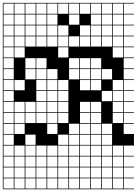

<svg xmlns="http://www.w3.org/2000/svg" viewBox="-20 -1025 963 1352"><path d="M0 307.7V-1004.8H923.1V-1000H851V-927.9H923.1V-923.1H851V-851H923.1V-846.2H851V-774H923.1V-769.2H851V-697.1H923.1V-692.3H851V-620.2H923.1V-615.4H851V-543.3H923.1V-538.5H851V-466.3H923.1V-461.5H851V-389.4H923.1V-384.6H851V-312.5H923.1V-307.7H851V-235.6H923.1V-230.8H851V-158.7H923.1V-153.8H851V-81.7H923.1V0H851V72.1H923.1V76.9H851V149H923.1V153.8H851V226H923.1V230.8H851V302.9H923.1V307.7ZM774 -927.9H846.2V-1000H774ZM235.6 -927.9H307.7V-1000H235.6ZM312.5 -927.9H384.6V-1000H312.5ZM389.4 -927.9H461.5V-1000H389.4ZM158.7 -927.9H230.8V-1000H158.7ZM697.1 -927.9H769.2V-1000H697.1ZM466.3 -927.9H538.5V-1000H466.3ZM81.7 -927.9H153.8V-1000H81.7ZM543.3 -927.9H615.4V-1000H543.3ZM4.8 -927.9H76.9V-1000H4.8ZM620.2 -927.9H692.3V-1000H620.2ZM81.7 -851H153.8V-923.1H81.7ZM158.7 -851H230.8V-923.1H158.7ZM4.8 -851H76.9V-923.1H4.8ZM774 -851H846.2V-923.1H774ZM620.2 -851H692.3V-923.1H620.2ZM235.6 -851H307.7V-923.1H235.6ZM312.5 -851H384.6V-923.1H312.5ZM466.3 -851H538.5V-923.1H466.3ZM697.1 -851H769.2V-923.1H697.1ZM81.7 -774H153.8V-846.2H81.7ZM158.7 -774H230.8V-846.2H158.7ZM4.8 -774H76.9V-846.2H4.8ZM620.2 -774H692.3V-846.2H620.2ZM389.4 -774H461.5V-846.2H389.4ZM235.6 -774H307.7V-846.2H235.6ZM774 -774H846.2V-846.2H774ZM543.3 -774H615.4V-846.2H543.3ZM312.5 -774H384.6V-846.2H312.5ZM697.1 -774H769.2V-846.2H697.1ZM235.6 -697.1H307.7V-769.2H235.6ZM312.5 -697.1H384.6V-769.2H312.5ZM466.3 -697.1H538.5V-769.2H466.3ZM81.7 -697.1H153.8V-769.2H81.7ZM543.3 -697.1H615.4V-769.2H543.3ZM697.1 -697.1H769.2V-769.2H697.1ZM389.4 -697.1H461.5V-769.2H389.4ZM620.2 -697.1H692.3V-769.2H620.2ZM158.7 -697.1H230.8V-769.2H158.7ZM4.8 -697.1H76.9V-769.2H4.8ZM774 -697.1H846.2V-769.2H774ZM81.7 -620.2H153.8V-692.3H81.7ZM389.4 -620.2H461.5V-692.3H389.4ZM4.8 -620.2H76.9V-692.3H4.8ZM774 -620.2H846.2V-692.3H774ZM158.7 -543.3H230.8V-615.4H158.7ZM466.3 -543.3H538.5V-615.4H466.3ZM4.8 -543.3H76.9V-615.4H4.8ZM543.3 -543.3H615.4V-615.4H543.3ZM235.6 -543.3H307.7V-615.4H235.6ZM620.2 -543.3H692.3V-615.4H620.2ZM158.7 -466.3H230.8V-538.5H158.7ZM466.3 -466.3H538.5V-538.5H466.3ZM543.3 -466.3H615.4V-538.5H543.3ZM235.6 -466.3H307.7V-538.5H235.6ZM4.8 -466.3H76.9V-538.5H4.8ZM620.2 -466.3H692.3V-538.5H620.2ZM697.1 -466.3H769.2V-538.5H697.1ZM312.5 -466.3H384.6V-538.5H312.5ZM461.5 -461.5H389.4V-389.4H461.5ZM543.3 -389.4H615.4V-461.5H543.3ZM312.5 -389.4H384.6V-461.5H312.5ZM774 -389.4H846.2V-461.5H774ZM235.6 -389.4H307.7V-461.5H235.6ZM4.8 -389.4H76.9V-461.5H4.8ZM620.2 -389.4H692.3V-461.5H620.2ZM81.7 -389.4H153.8V-461.5H81.7ZM389.4 -312.5H461.5V-384.6H389.4ZM697.1 -312.5H769.2V-384.6H697.1ZM312.5 -312.5H384.6V-384.6H312.5ZM235.6 -312.5H307.7V-384.6H235.6ZM774 -312.5H846.2V-384.6H774ZM4.8 -312.5H76.9V-384.6H4.8ZM543.3 -235.6H615.4V-307.7H543.3ZM312.5 -235.6H384.6V-307.7H312.5ZM235.6 -235.6H307.7V-307.7H235.6ZM158.7 -235.6H230.8V-307.7H158.7ZM774 -235.6H846.2V-307.7H774ZM620.2 -235.6H692.3V-307.7H620.2ZM389.4 -235.6H461.5V-307.7H389.4ZM4.8 -235.6H76.9V-307.7H4.8ZM81.7 -235.6H153.8V-307.7H81.7ZM81.7 -158.7H153.8V-230.8H81.7ZM4.8 -158.7H76.9V-230.8H4.8ZM620.2 -158.7H692.3V-230.8H620.2ZM389.4 -158.7H461.5V-230.8H389.4ZM774 -158.7H846.2V-230.8H774ZM235.6 -158.7H307.7V-230.8H235.6ZM158.7 -158.7H230.8V-230.8H158.7ZM312.5 -158.7H384.6V-230.8H312.5ZM543.3 -158.7H615.4V-230.8H543.3ZM4.8 -81.7H76.9V-153.8H4.8ZM81.7 -81.7H153.8V-153.8H81.7ZM466.3 -81.7H538.5V-153.8H466.3ZM312.5 -81.7H384.6V-153.8H312.5ZM620.2 -81.7H692.3V-153.8H620.2ZM697.1 -81.7H769.2V-153.8H697.1ZM543.3 -81.7H615.4V-153.8H543.3ZM466.3 -4.8H538.5V-76.9H466.3ZM543.3 -4.8H615.4V-76.9H543.3ZM697.1 -4.8H769.2V-76.9H697.1ZM158.7 -4.8H230.8V-76.9H158.7ZM4.8 -4.8H76.9V-76.9H4.8ZM389.4 -4.8H461.5V-76.9H389.4ZM620.2 -4.8H692.3V-76.9H620.2ZM697.1 72.1H769.2V0H697.1ZM158.7 72.1H230.8V0H158.7ZM543.3 72.1H615.4V0H543.3ZM81.7 72.1H153.8V0H81.7ZM466.3 72.1H538.5V0H466.3ZM774 72.1H846.2V0H774ZM235.6 72.1H307.7V0H235.6ZM389.4 72.1H461.5V0H389.4ZM620.2 72.1H692.3V0H620.2ZM312.5 72.1H384.6V0H312.5ZM4.8 72.1H76.9V0H4.8ZM620.2 149H692.3V76.9H620.2ZM4.8 149H76.9V76.9H4.8ZM312.5 149H384.6V76.9H312.5ZM235.6 149H307.7V76.9H235.6ZM81.7 149H153.8V76.9H81.7ZM774 149H846.2V76.9H774ZM466.3 149H538.5V76.9H466.3ZM389.4 149H461.5V76.9H389.4ZM158.7 149H230.8V76.9H158.7ZM543.3 149H615.4V76.9H543.3ZM697.1 149H769.2V76.9H697.1ZM697.1 226H769.2V153.8H697.1ZM543.3 226H615.4V153.8H543.3ZM466.3 226H538.5V153.8H466.3ZM158.7 226H230.8V153.8H158.7ZM235.6 226H307.7V153.8H235.6ZM774 226H846.2V153.8H774ZM81.7 226H153.8V153.8H81.7ZM312.5 226H384.6V153.8H312.5ZM389.4 226H461.5V153.8H389.4ZM620.2 226H692.3V153.8H620.2ZM4.8 226H76.9V153.8H4.8ZM543.3 302.9H615.4V230.8H543.3ZM697.1 302.9H769.2V230.8H697.1ZM81.7 302.9H153.8V230.8H81.7ZM235.6 302.9H307.7V230.8H235.6ZM774 302.9H846.2V230.8H774ZM158.7 302.9H230.8V230.8H158.7ZM389.4 302.9H461.5V230.8H389.4ZM312.5 302.9H384.6V230.8H312.5ZM620.2 302.9H692.3V230.8H620.2ZM4.8 302.9H76.9V230.8H4.8ZM466.3 302.9H538.5V230.8H466.3Z"/></svg>

Font: Jacquarda Bastarda 9 Charted
Style: Regular
Weight: 400
Designer: Sarah Cadigan-Fried
Version: Version 1.000; ttfautohint (v1.8.4.7-5d5b)